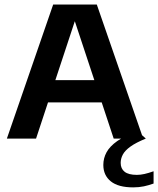

<svg xmlns="http://www.w3.org/2000/svg" viewBox="-20 -615 702 852"><path d="M10.5 0 216 -595H409.5L615.5 0H484.5L305 -542H319L140 0ZM150 -160.5 178.5 -259.5H446.5L475 -160.5ZM571 216.5Q505 216.5 471.8 189.8Q438.5 163 438.5 117Q438.5 87 452.8 60.8Q467 34.5 500.2 11Q533.5 -12.5 590.5 -33L627 0Q583 18 558.8 35.5Q534.5 53 525 71Q515.5 89 515.5 108Q515.5 133.5 533 147.2Q550.5 161 587.5 161Q603.5 161 621.2 157Q639 153 661.5 145V199.5Q641 207 618.8 211.8Q596.5 216.5 571 216.5Z"/></svg>

Font: Encode Sans SC SemiBold
Style: Regular
Weight: 600
Version: Version 3.002